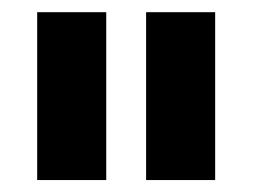

<svg xmlns="http://www.w3.org/2000/svg" viewBox="-20 -727 415 315"><path d="M154.3 -431.6H41V-707H154.3ZM333 -431.6H219.7V-707H333Z"/></svg>

Font: WEMIX Pretendard ExtraBold
Style: Regular
Weight: 800
Designer: Base glyphs from Inter by Rasmus Andersson; Hangeul glyphs from Noto Sans CJK(Source Han Sans) by Jang Soo-young and Kan
Foundry: Kil Hyung-jin
Version: Version 1.000